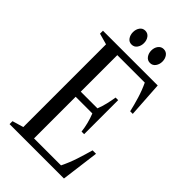

<svg xmlns="http://www.w3.org/2000/svg" viewBox="-278 -1021 1107 1107"><g transform="rotate(45 276.0 -467.0)"><path d="M37.5 0V-24L105.5 -44V-718.5L37.5 -737.5V-761.5H484L498 -544H477Q467.5 -586 453.5 -632.2Q439.5 -678.5 419.5 -720.5H195.5V-422.5H331.5Q343 -452 350 -481.8Q357 -511.5 361.5 -540.5H382.5V-263H361.5Q358 -293 350.5 -322.5Q343 -352 331.5 -381H195.5V-41.5H415.5Q439 -89.5 454.2 -136.5Q469.5 -183.5 483 -231.5H511L481 0ZM360.5 -821.5Q339.5 -821.5 327.2 -838.5Q315 -855.5 315 -878Q315 -901.5 327.5 -918Q340 -934.5 360.5 -934.5Q381.5 -934.5 393.8 -918Q406 -901.5 406 -878Q406 -855.5 393.8 -838.5Q381.5 -821.5 360.5 -821.5ZM210 -821.5Q189 -821.5 177.2 -838.5Q165.5 -855.5 165.5 -878Q165.5 -901.5 177.5 -918Q189.5 -934.5 210 -934.5Q231 -934.5 243.2 -918Q255.5 -901.5 255.5 -878Q255.5 -855.5 243.5 -838.5Q231.5 -821.5 210 -821.5Z"/></g></svg>

Font: Libre Caslon Condensed
Style: Regular
Weight: 400
Designer: Pablo Impallari, Rodrigo Fuenzalida, Katja Schimmel, Ertekin Erdin
Foundry: Pablo Impallari, Rodrigo Fuenzalida
Version: Version 2.000; ttfautohint (v1.8.4.7-5d5b);gftools[0.9.33]